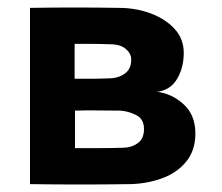

<svg xmlns="http://www.w3.org/2000/svg" viewBox="-20 -491 593 512"><path d="M60 0V-470Q122 -471 177.5 -471Q233 -471 296 -470Q343 -470 382.5 -455Q422 -440 446 -413.5Q470 -387 470 -350Q470 -311 452.5 -281Q435 -251 399 -246Q437 -242 469 -213.5Q501 -185 501 -135Q501 -90 476.5 -60Q452 -30 412 -15.5Q372 -1 327 0Q257 1 193.5 1Q130 1 60 0ZM179 -281Q205 -281 224 -281Q243 -281 269 -282Q295 -282 312.5 -294.5Q330 -307 330 -332Q330 -348 315.5 -360.5Q301 -373 273 -373Q246 -374 226 -374Q206 -374 179 -374ZM180 -96Q215 -96 244.5 -96Q274 -96 307 -97Q330 -97 347 -109Q364 -121 364 -147Q364 -174 342.5 -184.5Q321 -195 300 -196Q268 -196 240.5 -196.5Q213 -197 180 -196Z"/></svg>

Font: Kreadon
Style: Bold
Weight: 700
Designer: Reiya WATANABE
Foundry: StudioGnu
Version: Version 1.003; ttfautohint (v1.8.4.7-5d5b);gftools[0.9.32]